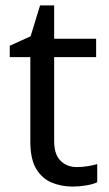

<svg xmlns="http://www.w3.org/2000/svg" viewBox="-20 -679 401 709"><path d="M264 -62Q284 -62 305 -65.5Q326 -69 339 -73V-6Q325 1 299 5.5Q273 10 249 10Q207 10 171.5 -4.5Q136 -19 114 -55Q92 -91 92 -156V-468H16V-510L93 -545L128 -659H180V-536H335V-468H180V-158Q180 -109 203.5 -85.5Q227 -62 264 -62Z"/></svg>

Font: Noto Sans Bamum
Style: Regular
Weight: 400
Designer: Monotype Design Team
Foundry: Monotype Imaging Inc.
Version: Version 2.001